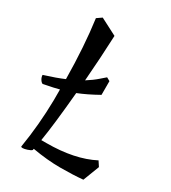

<svg xmlns="http://www.w3.org/2000/svg" viewBox="-174 -766 786 884"><g transform="rotate(30 218.5 -324.5)"><path d="M135 5 134 12Q128 18 112.5 23Q97 28 88.5 28Q80 28 80 24Q101 -103 103 -235V-292Q83 -286 21 -274Q13 -277 6.5 -288Q0 -299 0 -310Q64 -330 103 -347Q101 -520 82 -659L108 -677L197 -631Q192 -511 182 -386Q215 -407 236.5 -426Q258 -445 263 -449L281 -439V-366Q224 -334 176 -315Q160 -137 145 -47Q159 -47 172 -47Q322 -47 420 -98L437 -72L404 14Q351 19 283 19Q215 19 135 5Z"/></g></svg>

Font: Julee
Style: Regular
Weight: 400
Version: Version 1.001